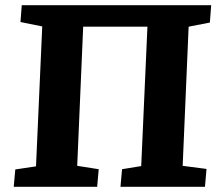

<svg xmlns="http://www.w3.org/2000/svg" viewBox="-20 -721 845 741"><path d="M33 0 39 -67 119 -79 143 -619 59 -636 64 -701H795L790 -634L708 -618L685 -81L777 -69L771 0H445L451 -68L525 -80L549 -618H301L278 -81L361 -68L355 0Z"/></svg>

Font: Literata
Style: Bold Italic
Weight: 700
Italic angle: -2°
Designer: Latin by Veronika Burian and Jose Scaglione. Greek by Irene Vlachou. Cyrillic by Vera Evstafieva
Foundry: TypeTogether
Version: Version 3.103;gftools[0.9.29]